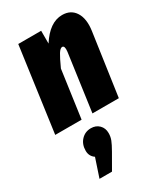

<svg xmlns="http://www.w3.org/2000/svg" viewBox="-219 -637 903 1053"><g transform="rotate(-30 232.5 -110.5)"><path d="M357.9 -550.8Q413.1 -550.8 439.9 -508.1Q466.8 -465.3 456.1 -392.1L399.9 0H232.9L283.2 -361.8Q287.6 -398.9 271 -398.9Q258.8 -398.9 244.6 -376.2Q230.5 -353.5 206.1 -299.8L164.1 0H-2.9L70.8 -533.2H215.8V-452.1Q278.8 -550.8 357.9 -550.8ZM184.1 65.9Q215.8 65.9 235.8 85.9Q255.9 106 255.9 137.2Q255.9 160.6 248 180.7Q240.2 200.7 220.2 235.8L166 330.1H86.9L126 212.9Q98.1 193.8 98.1 159.2Q98.1 118.2 122.8 92Q147.5 65.9 184.1 65.9Z"/></g></svg>

Font: Fira Sans Compressed ExtraBold
Style: Italic
Weight: 800
Width: 3
Italic angle: -8°
Designer: Carrois Corporate & Edenspiekermann AG
Foundry: Carrois Corporate GbR & Edenspiekermann AG
Version: Version 4.203;PS 004.203;hotconv 1.0.88;makeotf.lib2.5.64775